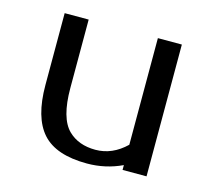

<svg xmlns="http://www.w3.org/2000/svg" viewBox="-74 -524 669 619"><g transform="rotate(15 260.5 -215.0)"><path d="M380.9 -84V-439.9H460.9V0H380.9V-16.1Q326.2 9.8 264.2 9.8Q160.6 9.8 115.2 -41Q69.8 -91.8 69.8 -200.2V-439.9H149.9V-211.9Q149.9 -110.8 188.5 -73.2Q222.7 -40 279.1 -40Q335.4 -40 380.9 -84Z"/></g></svg>

Font: Pfennig
Style: Medium
Weight: 500
Version: Version 20120410 ; ttfautohint (v0.8)